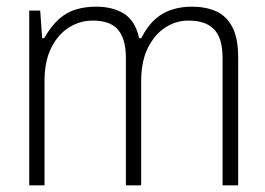

<svg xmlns="http://www.w3.org/2000/svg" viewBox="-20 -558 799 578"><path d="M68 0V-526H101L107 -443H113Q134 -480 158 -501Q182 -522 210 -530Q238 -538 269 -538Q319 -538 353 -517Q387 -496 399 -443H405Q424 -480 447.5 -500.5Q471 -521 499 -529.5Q527 -538 557 -538Q599 -538 630.5 -524Q662 -510 679.5 -476.5Q697 -443 697 -385V0H650V-383Q650 -415 643 -437Q636 -459 622 -472Q608 -485 589.5 -490.5Q571 -496 547 -496Q510 -496 478 -475.5Q446 -455 425.5 -414.5Q405 -374 405 -313V0H359V-383Q359 -415 352 -437Q345 -459 332 -472Q319 -485 300.5 -490.5Q282 -496 259 -496Q221 -496 188 -475.5Q155 -455 134.5 -414.5Q114 -374 114 -313V0Z"/></svg>

Font: Archivo SemiCondensed Thin
Style: Regular
Weight: 250
Width: 4
Designer: Hector Gatti
Foundry: Omnibus-Type
Version: Version 2.001